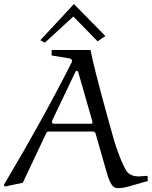

<svg xmlns="http://www.w3.org/2000/svg" viewBox="-65 -930 758 959"><path d="M304.2 -909.7 461.4 -750 422.4 -723.6 301.3 -847.7 159.2 -716.8 136.2 -729ZM465.8 -76.2 412.1 -264.2Q410.6 -267.1 407 -270Q403.3 -272.9 400.9 -272.9H175.8Q169.9 -272.9 166 -265.1L48.8 -17.1L-42 2L-44.9 -7.8Q151.4 -337.9 293.9 -620.1Q294.9 -623 294.9 -627Q294.9 -629.9 292 -633.3Q289.1 -636.7 283.2 -638.2L192.9 -652.8V-680.2H387.2Q401.9 -599.1 480 -316.9Q494.6 -263.7 504.4 -230.2Q514.2 -196.8 531.2 -151.9Q548.3 -106.9 564.9 -79.1Q583 -48.8 628.9 -48.8Q629.4 -48.8 671.9 -51.8L672.9 -25.9L568.8 3.9Q545.9 9.8 523.9 9.8Q512.2 9.8 502.9 3.2Q493.7 -3.4 486.8 -17.6Q480 -31.7 475.8 -43.5Q471.7 -55.2 465.8 -76.2ZM312 -571.8 195.8 -328.1Q194.8 -326.2 194.8 -318.8Q194.8 -316.9 197.3 -314.5Q199.7 -312 202.1 -312H390.1Q397 -312 397 -318.8Q395 -327.1 395 -328.1L325.2 -571.8Q323.2 -576.2 317.9 -576.2Q315.9 -576.2 314 -574.5Q312 -572.8 312 -571.8Z"/></svg>

Font: Aref Ruqaa
Style: Regular
Weight: 400
Designer: Abdoulla Aref
Version: Version 0.7